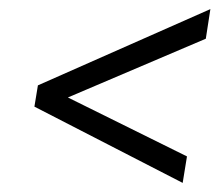

<svg xmlns="http://www.w3.org/2000/svg" viewBox="-20 -509 485 424"><path d="M383.4 -105.1 56 -273.5 63.7 -320.5 444.6 -488.9 434.5 -423.5 90.4 -276.9 95.5 -310.8 392.9 -163.6Z"/></svg>

Font: Rokkitt SemiBold
Style: Italic
Weight: 600
Italic angle: -9°
Designer: Vernon Adams
Foundry: Vernon Adams
Version: Version 3.103